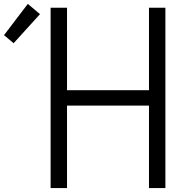

<svg xmlns="http://www.w3.org/2000/svg" viewBox="-174 -956 860 976"><path d="M-32.6 -936.2 29.3 -884.1 -104.8 -736.3 -153.6 -777.3ZM83.3 -916.7H166.7V-497.4H583.3V-916.7H666.7V0H583.3V-419.3H166.7V0H83.3Z"/></svg>

Font: Monoid
Style: Regular
Weight: 400
Width: 4
Monospace: yes
Designer: Andreas Larsen (@larsenwork)
Version: Version 0.61